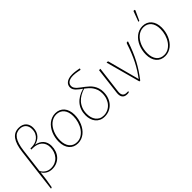

<svg xmlns="http://www.w3.org/2000/svg" viewBox="43 -1571 2591 2591"><g transform="rotate(-45 1338.0 -276.0)"><path d="M83.5 -99Q105 -58.5 140.8 -36.5Q176.5 -14.5 222 -14.5Q266 -14.5 301.8 -31Q337.5 -47.5 362.2 -75.8Q387 -104 400.5 -142Q414 -180 414 -223Q414 -259 401.8 -288.2Q389.5 -317.5 366.5 -338Q343.5 -358.5 310.8 -369.8Q278 -381 237 -381H209.5L212 -401H237.5Q269.5 -401 301 -411Q332.5 -421 357.2 -441.5Q382 -462 397.5 -494Q413 -526 413 -570.5Q413 -596.5 405.2 -618.5Q397.5 -640.5 382.5 -656.5Q367.5 -672.5 345.8 -681.2Q324 -690 295.5 -690Q261 -690 233.2 -676.2Q205.5 -662.5 184.5 -633Q163.5 -603.5 148.8 -556.5Q134 -509.5 126 -443.5L88.5 -139.5ZM100.5 -444Q108.5 -513 124.5 -563Q140.5 -613 164.5 -645.8Q188.5 -678.5 221.2 -694.2Q254 -710 296.5 -710Q331 -710 357.5 -699.5Q384 -689 401.5 -670.5Q419 -652 428 -626.8Q437 -601.5 437 -572Q437 -533 425.5 -502.5Q414 -472 394 -449.8Q374 -427.5 347.5 -413Q321 -398.5 291 -392Q326 -386 353.5 -371.5Q381 -357 400 -335.5Q419 -314 429 -285.5Q439 -257 439 -223.5Q439 -175 424.2 -133Q409.5 -91 381.8 -60.2Q354 -29.5 314.5 -11.8Q275 6 225 6Q203.5 6 182.5 1Q161.5 -4 142.8 -14.2Q124 -24.5 108 -40Q92 -55.5 81 -76L66.5 45.5L46 166.5Q43 178.5 32.5 178.5H24.5L63 -141Z M719.5 -15Q766.5 -15 805.2 -39.2Q844 -63.5 871.5 -103.5Q899 -143.5 914.2 -194.8Q929.5 -246 929.5 -300Q929.5 -342 919.2 -375.2Q909 -408.5 889.8 -431.5Q870.5 -454.5 843 -466.8Q815.5 -479 781.5 -479Q750 -479 722.2 -468Q694.5 -457 671.2 -437.8Q648 -418.5 629.5 -391.8Q611 -365 598 -333.5Q585 -302 578.2 -266.8Q571.5 -231.5 571.5 -195Q571.5 -153 581.8 -119.5Q592 -86 611 -62.8Q630 -39.5 657.5 -27.2Q685 -15 719.5 -15ZM717 6Q677.5 6 645.8 -8Q614 -22 591.8 -48Q569.5 -74 557.5 -111.2Q545.5 -148.5 545.5 -195Q545.5 -234 553.2 -272Q561 -310 575.5 -343.8Q590 -377.5 611 -406.2Q632 -435 658.5 -455.8Q685 -476.5 716.5 -488.2Q748 -500 784 -500Q823.5 -500 855.2 -486Q887 -472 909.2 -446Q931.5 -420 943.5 -383Q955.5 -346 955.5 -300Q955.5 -261 947.8 -223.2Q940 -185.5 925.5 -151.5Q911 -117.5 890 -88.5Q869 -59.5 842.5 -38.5Q816 -17.5 784.2 -5.8Q752.5 6 717 6Z M1228 -14Q1267.5 -14 1303.2 -29.8Q1339 -45.5 1366 -75Q1393 -104.5 1408.8 -146.8Q1424.5 -189 1424.5 -241.5Q1424.5 -282.5 1413.2 -314.8Q1402 -347 1384 -373Q1366 -399 1342.8 -420Q1319.5 -441 1295.5 -459Q1251 -445.5 1211.5 -423Q1172 -400.5 1142.5 -368Q1113 -335.5 1095.8 -291.8Q1078.5 -248 1078.5 -191Q1078.5 -156 1087.5 -124Q1096.5 -92 1115 -67.5Q1133.5 -43 1161.5 -28.5Q1189.5 -14 1228 -14ZM1444.5 -681Q1443.5 -676 1441.5 -674.8Q1439.5 -673.5 1434.5 -673.5Q1431.5 -673.5 1420.2 -676Q1409 -678.5 1392.5 -681.5Q1376 -684.5 1356 -687Q1336 -689.5 1316 -689.5Q1283 -689.5 1260 -682.8Q1237 -676 1222.5 -664.8Q1208 -653.5 1201.5 -638.5Q1195 -623.5 1195 -607.5Q1195 -586 1206 -568.2Q1217 -550.5 1234.8 -534Q1252.5 -517.5 1275.5 -501Q1298.5 -484.5 1322.2 -466.2Q1346 -448 1369 -426.5Q1392 -405 1409.8 -378.2Q1427.5 -351.5 1438.5 -318.2Q1449.5 -285 1449.5 -243Q1449.5 -185.5 1432.2 -139.2Q1415 -93 1384.8 -60.8Q1354.5 -28.5 1313.8 -11.2Q1273 6 1226.5 6Q1183 6 1150.5 -9.8Q1118 -25.5 1096.2 -52.5Q1074.5 -79.5 1063.8 -115Q1053 -150.5 1053 -190Q1053 -243 1068.5 -287.2Q1084 -331.5 1113.5 -366.5Q1143 -401.5 1185.8 -427Q1228.5 -452.5 1283.5 -468Q1261.5 -484 1241.2 -499.5Q1221 -515 1205.2 -531.2Q1189.5 -547.5 1180.2 -566Q1171 -584.5 1171 -606.5Q1171 -626 1178.8 -644.5Q1186.5 -663 1203.8 -677.5Q1221 -692 1249.2 -701Q1277.5 -710 1318.5 -710Q1331.5 -710 1347.5 -708.8Q1363.5 -707.5 1380.5 -705.2Q1397.5 -703 1414.5 -700Q1431.5 -697 1447 -693.5Z M1613.5 -493H1639.5L1592.5 -111.5Q1586.5 -63.5 1603.2 -38.5Q1620 -13.5 1662.5 -13.5H1691.5L1690.5 -4.5Q1690 0.5 1682.2 3.5Q1674.5 6.5 1653 6.5Q1603.5 6.5 1581.8 -23.8Q1560 -54 1567 -111Z M2165.5 -493Q2138 -411.5 2110.2 -345Q2082.5 -278.5 2051.5 -220.2Q2020.5 -162 1985 -108.5Q1949.5 -55 1907 0H1891.5L1757.5 -493H1776Q1780.5 -493 1783 -490.5Q1785.5 -488 1786.5 -484L1900.5 -56.5Q1902.5 -49.5 1903.8 -42.8Q1905 -36 1906 -29Q1941.5 -76 1972.8 -125.2Q2004 -174.5 2031.8 -229.2Q2059.5 -284 2084.5 -346Q2109.5 -408 2133 -480Q2135.5 -487.5 2139 -490.2Q2142.5 -493 2146.5 -493Z M2383 -15Q2430 -15 2468.8 -39.2Q2507.5 -63.5 2535 -103.5Q2562.5 -143.5 2577.8 -194.8Q2593 -246 2593 -300Q2593 -342 2582.8 -375.2Q2572.5 -408.5 2553.2 -431.5Q2534 -454.5 2506.5 -466.8Q2479 -479 2445 -479Q2413.5 -479 2385.8 -468Q2358 -457 2334.8 -437.8Q2311.5 -418.5 2293 -391.8Q2274.5 -365 2261.5 -333.5Q2248.5 -302 2241.8 -266.8Q2235 -231.5 2235 -195Q2235 -153 2245.2 -119.5Q2255.5 -86 2274.5 -62.8Q2293.5 -39.5 2321 -27.2Q2348.5 -15 2383 -15ZM2380.5 6Q2341 6 2309.2 -8Q2277.5 -22 2255.2 -48Q2233 -74 2221 -111.2Q2209 -148.5 2209 -195Q2209 -234 2216.8 -272Q2224.5 -310 2239 -343.8Q2253.5 -377.5 2274.5 -406.2Q2295.5 -435 2322 -455.8Q2348.5 -476.5 2380 -488.2Q2411.5 -500 2447.5 -500Q2487 -500 2518.8 -486Q2550.5 -472 2572.8 -446Q2595 -420 2607 -383Q2619 -346 2619 -300Q2619 -261 2611.2 -223.2Q2603.5 -185.5 2589 -151.5Q2574.5 -117.5 2553.5 -88.5Q2532.5 -59.5 2506 -38.5Q2479.5 -17.5 2447.8 -5.8Q2416 6 2380.5 6ZM2450.5 -578.5 2507 -729.5H2523.5Q2529 -729.5 2531 -724.5Q2533 -719.5 2529.5 -712.5L2468 -578.5Z"/></g></svg>

Font: Lato ExtraLight
Style: Italic
Weight: 275
Italic angle: -7°
Designer: Lukasz Dziedzic with Adam Twardoch and Botio Nikoltchev
Foundry: tyPoland Lukasz Dziedzic
Version: Version 2.015; 2015-08-06; http://www.latofonts.com/